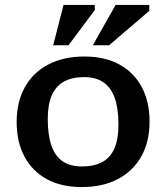

<svg xmlns="http://www.w3.org/2000/svg" viewBox="-20 -747 673 778"><path d="M312 -72.5Q361 -72.5 394 -90.2Q427 -108 443.5 -145.2Q460 -182.5 460 -241.5Q460 -307 445 -349.5Q430 -392 399.5 -413.2Q369 -434.5 321 -434.5Q272.5 -434.5 239.8 -416.8Q207 -399 190.2 -361.5Q173.5 -324 173.5 -265Q173.5 -200.5 188.2 -157.5Q203 -114.5 233.8 -93.5Q264.5 -72.5 312 -72.5ZM311 11Q228.5 11 169.5 -21.2Q110.5 -53.5 79 -112.8Q47.5 -172 47.5 -252.5Q47.5 -333.5 80.5 -393.2Q113.5 -453 175.2 -485.5Q237 -518 322 -518Q404.5 -518 463.5 -485.8Q522.5 -453.5 554.2 -394.5Q586 -335.5 586 -254.5Q586 -173 552.8 -113.5Q519.5 -54 457.8 -21.5Q396 11 311 11ZM356 -563.5 448.5 -727H585V-703L422 -563.5ZM195.5 -563.5 237.5 -727H364V-706L257.5 -563.5Z"/></svg>

Font: Newsreader 7pt Medium
Style: Regular
Weight: 500
Designer: Hugues Gentile
Foundry: Production Type
Version: Version 1.003